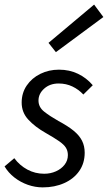

<svg xmlns="http://www.w3.org/2000/svg" viewBox="-22 -800 468 832"><path d="M163.2 12Q130.7 12 98.8 0.9Q66.9 -10.3 40.5 -30.8Q14.1 -51.4 -2.2 -78.9L39.9 -114.5Q63.2 -83.1 96.7 -65.1Q130.3 -47.1 169.4 -47.1Q197 -47.1 220.4 -57.6Q243.9 -68.1 258 -86.4Q272.1 -104.6 272.1 -127.9Q272.1 -145.9 263.7 -159.7Q255.3 -173.4 234.1 -188.2Q212.9 -202.9 175.5 -224.2Q129.6 -250.3 100.8 -281.5Q71.9 -312.7 71.9 -355.4Q71.9 -397.1 93.8 -429.4Q115.8 -461.7 152.6 -479.9Q189.5 -498.1 233.5 -498.1Q278.9 -498.1 315.8 -480.3Q352.8 -462.6 380 -430.7L339.2 -390.4Q318.9 -412.2 291.8 -425.2Q264.7 -438.2 232.2 -438.2Q194.3 -438.2 169.5 -416Q144.8 -393.9 144.8 -364.3Q144.8 -335.7 169.5 -316.2Q194.3 -296.6 231.1 -275.8Q272.2 -253.9 297.1 -233.5Q322 -213.1 333.5 -190.1Q345 -167.1 345 -138.3Q345 -92.7 321.3 -58.8Q297.6 -24.9 256.2 -6.5Q214.8 12 163.2 12ZM220.2 -574 188.2 -614.3 385.8 -780.1 425.9 -726.2Z"/></svg>

Font: Source Sans Variable
Style: Italic
Weight: 200
Italic angle: -11°
Designer: Paul D. Hunt
Foundry: Adobe Systems Incorporated
Version: Version 3.006;hotconv 1.0.111;makeotfexe 2.5.65597